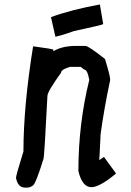

<svg xmlns="http://www.w3.org/2000/svg" viewBox="-20 -857 585 860"><path d="M362.3 -651.4Q376.5 -651.4 450.2 -592.8Q473.6 -517.6 473.6 -499Q446.3 -371.1 430.7 -256.8L424.8 -139.6L444.3 -153.3H446.3L499 -81.1V-79.1Q425.8 -18.6 389.6 -18.6Q348.1 -18.6 331.1 -90.8Q331.1 -302.2 379.9 -499Q371.6 -545.9 356.4 -545.9L340.8 -557.6H293.9Q252.9 -545.4 252.9 -530.3Q192.4 -446.8 192.4 -426.8Q178.7 -154.8 174.8 -145.5Q141.1 -36.6 127.9 -26.4Q114.3 -16.6 102.5 -16.6H92.8Q60.1 -16.6 51.8 -59.6V-61.5Q51.8 -71.8 85 -178.7Q85 -379.4 127.9 -647.5L129.9 -649.4Q219.7 -637.7 219.7 -633.8V-631.8L217.8 -629.9V-627.9H219.7Q258.3 -651.4 321.3 -651.4ZM427.4 -836.9 442.3 -749Q438.6 -745.1 311.2 -717.8Q263 -700.2 228.2 -692.4L208.3 -780.3Q298.7 -813.5 427.4 -836.9Z"/></svg>

Font: ww_drahtTSB
Style: Regular
Weight: 400
Designer: Dr. Wolfgang Wiebecke
Version: Version 1.06 May 21, 2010, initial release